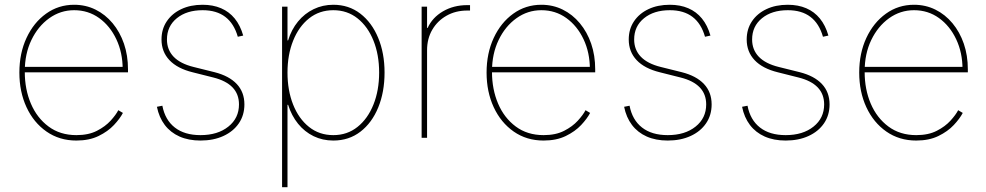

<svg xmlns="http://www.w3.org/2000/svg" viewBox="-20 -570 4079 794"><path d="M295.9 11.2Q225.6 11.2 172.4 -25.9Q119.1 -63 89.6 -126.7Q60.1 -190.4 60.1 -270Q60.1 -349.6 89.6 -413.1Q119.1 -476.6 170.4 -513.4Q221.7 -550.3 286.6 -550.3Q334.5 -550.3 375 -530.3Q415.5 -510.3 445.8 -473.9Q476.1 -437.5 492.7 -389.2Q509.3 -340.8 509.3 -283.2V-271H71.8V-293.5H496.6L487.3 -284.2Q487.3 -352.1 461.2 -407.5Q435.1 -462.9 389.9 -495.4Q344.7 -527.8 286.6 -527.8Q230 -527.8 183.6 -494.6Q137.2 -461.4 109.9 -404.5Q82.5 -347.7 82.5 -275.4V-272.5Q82.5 -200.7 107.7 -141.6Q132.8 -82.5 180.7 -46.9Q228.5 -11.2 295.9 -11.2Q346.2 -11.2 380.9 -29.1Q415.5 -46.9 437.5 -71Q459.5 -95.2 469.2 -114.3L488.3 -103Q476.1 -79.6 451.2 -53Q426.3 -26.4 387.7 -7.6Q349.1 11.2 295.9 11.2Z M809.1 11.2Q759.8 11.2 722.4 -5.4Q685.1 -22 661.4 -53.2Q637.7 -84.5 628.9 -128.4L651.4 -132.8Q662.6 -74.2 702.9 -42.7Q743.2 -11.2 809.1 -11.2Q880.4 -11.2 924.3 -46.4Q968.3 -81.5 968.3 -138.2Q968.3 -180.7 941.7 -208.5Q915 -236.3 862.3 -249.5L776.9 -271Q713.4 -286.6 680.7 -321.3Q647.9 -356 647.9 -406.7Q647.9 -449.7 669.7 -481.9Q691.4 -514.2 729.5 -532.2Q767.6 -550.3 817.9 -550.3Q860.8 -550.3 894.3 -535.9Q927.7 -521.5 950.7 -493.4Q973.6 -465.3 985.8 -422.9L963.4 -418Q947.8 -472.7 911.6 -500.2Q875.5 -527.8 817.9 -527.8Q752 -527.8 711.2 -494.6Q670.4 -461.4 670.4 -406.7Q670.4 -364.3 698 -335.4Q725.6 -306.6 780.8 -293L867.2 -271.5Q927.2 -256.3 959 -222.7Q990.7 -189 990.7 -138.2Q990.7 -93.8 967.8 -60.1Q944.8 -26.4 903.8 -7.6Q862.8 11.2 809.1 11.2Z M1146.5 204.1V-542.5H1168.9V-402.8H1171.4Q1185.1 -447.8 1212.4 -481Q1239.7 -514.2 1277.1 -532.2Q1314.5 -550.3 1358.4 -550.3Q1422.4 -550.3 1470 -513.7Q1517.6 -477.1 1543.9 -413.6Q1570.3 -350.1 1570.3 -270Q1570.3 -189.5 1544.2 -125.7Q1518.1 -62 1470.5 -25.4Q1422.9 11.2 1358.4 11.2Q1314 11.2 1276.9 -6.8Q1239.7 -24.9 1212.6 -58.3Q1185.5 -91.8 1171.4 -136.7H1168.9V204.1ZM1358.4 -11.2Q1416 -11.2 1458.5 -45.2Q1501 -79.1 1524.4 -137.7Q1547.9 -196.3 1547.9 -270Q1547.9 -343.8 1524.4 -402.1Q1501 -460.4 1458.5 -494.1Q1416 -527.8 1358.4 -527.8Q1300.8 -527.8 1258.3 -494.1Q1215.8 -460.4 1192.4 -402.1Q1168.9 -343.8 1168.9 -270Q1168.9 -196.3 1192.1 -137.7Q1215.3 -79.1 1257.8 -45.2Q1300.3 -11.2 1358.4 -11.2Z M1723.6 0V-542.5H1746.1V-454.6H1748.5Q1768.1 -497.6 1812 -523.2Q1856 -548.8 1912.1 -548.8Q1916.5 -548.8 1918 -548.8Q1919.4 -548.8 1923.8 -548.8V-526.4Q1921.4 -526.4 1918.9 -526.4Q1916.5 -526.4 1912.1 -526.4Q1864.3 -526.4 1826.7 -505.1Q1789.1 -483.9 1767.6 -447Q1746.1 -410.2 1746.1 -362.3V0Z M2228 11.2Q2157.7 11.2 2104.5 -25.9Q2051.3 -63 2021.7 -126.7Q1992.2 -190.4 1992.2 -270Q1992.2 -349.6 2021.7 -413.1Q2051.3 -476.6 2102.5 -513.4Q2153.8 -550.3 2218.8 -550.3Q2266.6 -550.3 2307.1 -530.3Q2347.7 -510.3 2377.9 -473.9Q2408.2 -437.5 2424.8 -389.2Q2441.4 -340.8 2441.4 -283.2V-271H2003.9V-293.5H2428.7L2419.4 -284.2Q2419.4 -352.1 2393.3 -407.5Q2367.2 -462.9 2322 -495.4Q2276.9 -527.8 2218.8 -527.8Q2162.1 -527.8 2115.7 -494.6Q2069.3 -461.4 2042 -404.5Q2014.6 -347.7 2014.6 -275.4V-272.5Q2014.6 -200.7 2039.8 -141.6Q2064.9 -82.5 2112.8 -46.9Q2160.6 -11.2 2228 -11.2Q2278.3 -11.2 2313 -29.1Q2347.7 -46.9 2369.6 -71Q2391.6 -95.2 2401.4 -114.3L2420.4 -103Q2408.2 -79.6 2383.3 -53Q2358.4 -26.4 2319.8 -7.6Q2281.2 11.2 2228 11.2Z M2741.2 11.2Q2691.9 11.2 2654.5 -5.4Q2617.2 -22 2593.5 -53.2Q2569.8 -84.5 2561 -128.4L2583.5 -132.8Q2594.7 -74.2 2635 -42.7Q2675.3 -11.2 2741.2 -11.2Q2812.5 -11.2 2856.4 -46.4Q2900.4 -81.5 2900.4 -138.2Q2900.4 -180.7 2873.8 -208.5Q2847.2 -236.3 2794.4 -249.5L2709 -271Q2645.5 -286.6 2612.8 -321.3Q2580.1 -356 2580.1 -406.7Q2580.1 -449.7 2601.8 -481.9Q2623.5 -514.2 2661.6 -532.2Q2699.7 -550.3 2750 -550.3Q2793 -550.3 2826.4 -535.9Q2859.9 -521.5 2882.8 -493.4Q2905.8 -465.3 2918 -422.9L2895.5 -418Q2879.9 -472.7 2843.8 -500.2Q2807.6 -527.8 2750 -527.8Q2684.1 -527.8 2643.3 -494.6Q2602.5 -461.4 2602.5 -406.7Q2602.5 -364.3 2630.1 -335.4Q2657.7 -306.6 2712.9 -293L2799.3 -271.5Q2859.4 -256.3 2891.1 -222.7Q2922.9 -189 2922.9 -138.2Q2922.9 -93.8 2899.9 -60.1Q2877 -26.4 2835.9 -7.6Q2794.9 11.2 2741.2 11.2Z M3229 11.2Q3179.7 11.2 3142.3 -5.4Q3105 -22 3081.3 -53.2Q3057.6 -84.5 3048.8 -128.4L3071.3 -132.8Q3082.5 -74.2 3122.8 -42.7Q3163.1 -11.2 3229 -11.2Q3300.3 -11.2 3344.2 -46.4Q3388.2 -81.5 3388.2 -138.2Q3388.2 -180.7 3361.6 -208.5Q3335 -236.3 3282.2 -249.5L3196.8 -271Q3133.3 -286.6 3100.6 -321.3Q3067.9 -356 3067.9 -406.7Q3067.9 -449.7 3089.6 -481.9Q3111.3 -514.2 3149.4 -532.2Q3187.5 -550.3 3237.8 -550.3Q3280.8 -550.3 3314.2 -535.9Q3347.7 -521.5 3370.6 -493.4Q3393.6 -465.3 3405.8 -422.9L3383.3 -418Q3367.7 -472.7 3331.5 -500.2Q3295.4 -527.8 3237.8 -527.8Q3171.9 -527.8 3131.1 -494.6Q3090.3 -461.4 3090.3 -406.7Q3090.3 -364.3 3117.9 -335.4Q3145.5 -306.6 3200.7 -293L3287.1 -271.5Q3347.2 -256.3 3378.9 -222.7Q3410.6 -189 3410.6 -138.2Q3410.6 -93.8 3387.7 -60.1Q3364.7 -26.4 3323.7 -7.6Q3282.7 11.2 3229 11.2Z M3769 11.2Q3698.7 11.2 3645.5 -25.9Q3592.3 -63 3562.7 -126.7Q3533.2 -190.4 3533.2 -270Q3533.2 -349.6 3562.7 -413.1Q3592.3 -476.6 3643.6 -513.4Q3694.8 -550.3 3759.8 -550.3Q3807.6 -550.3 3848.1 -530.3Q3888.7 -510.3 3918.9 -473.9Q3949.2 -437.5 3965.8 -389.2Q3982.4 -340.8 3982.4 -283.2V-271H3544.9V-293.5H3969.7L3960.4 -284.2Q3960.4 -352.1 3934.3 -407.5Q3908.2 -462.9 3863 -495.4Q3817.9 -527.8 3759.8 -527.8Q3703.1 -527.8 3656.7 -494.6Q3610.4 -461.4 3583 -404.5Q3555.7 -347.7 3555.7 -275.4V-272.5Q3555.7 -200.7 3580.8 -141.6Q3606 -82.5 3653.8 -46.9Q3701.7 -11.2 3769 -11.2Q3819.3 -11.2 3854 -29.1Q3888.7 -46.9 3910.6 -71Q3932.6 -95.2 3942.4 -114.3L3961.4 -103Q3949.2 -79.6 3924.3 -53Q3899.4 -26.4 3860.8 -7.6Q3822.3 11.2 3769 11.2Z"/></svg>

Font: Inter 16pt Thin
Style: Regular
Weight: 250
Version: Version 4.001;git-66647c0bb